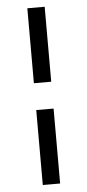

<svg xmlns="http://www.w3.org/2000/svg" viewBox="-56 -772 389 855"><g transform="rotate(-5 139.0 -345.0)"><path d="M100 -405V-740H177.5V-405ZM100 50V-285H177.5V50Z"/></g></svg>

Font: Geologica Roman Light
Style: Regular
Weight: 300
Designer: Sindre Bremnes, Frode Helland
Foundry: Monokrom Skriftforlag AS
Version: Version 1.010;gftools[0.9.28]